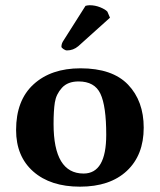

<svg xmlns="http://www.w3.org/2000/svg" viewBox="-20 -698 606 728"><path d="M304.2 -675.8Q310.1 -677.7 319.8 -678.2Q340.8 -678.2 360.4 -670.2Q379.9 -662.1 387.2 -653.8L397 -630.9L276.9 -522.9Q257.8 -506.8 233.9 -506.8Q228 -506.8 220.5 -512Q212.9 -517.1 212.9 -521Q212.9 -533.2 221.2 -544.9ZM41 -205.1Q41 -317.9 107.4 -378.4Q173.8 -439 285.2 -439Q406.2 -439 465.6 -377Q524.9 -314.9 524.9 -213.9Q524.9 -109.9 460.9 -50Q397 9.8 283.2 9.8Q171.4 9.8 106.2 -47.6Q41 -105 41 -205.1ZM277.8 -389.2Q236.8 -389.2 214.8 -365Q192.9 -340.8 188 -309.8Q183.1 -278.8 183.1 -228Q183.1 -40 296.9 -40Q382.8 -40 382.8 -187Q382.8 -295.9 360.8 -342.5Q338.9 -389.2 277.8 -389.2Z"/></svg>

Font: Linux Biolinum
Style: Bold
Weight: 700
Designer: Philipp H. Poll
Foundry: Philipp H. Poll
Version: Version 1.3.2 ; ttfautohint (v0.9)